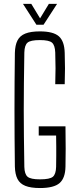

<svg xmlns="http://www.w3.org/2000/svg" viewBox="-20 -968 406 994"><path d="M187 5.5Q139.5 5.5 111.2 -5.8Q83 -17 70.5 -41.5Q58 -66 57 -105.5Q56 -183.5 55.5 -256Q55 -328.5 55 -399.8Q55 -471 55.5 -543.5Q56 -616 57 -694Q58 -734 70.5 -758.5Q83 -783 111 -794.2Q139 -805.5 186.5 -805.5Q256 -805.5 284.8 -780Q313.5 -754.5 315 -694.5Q316.5 -649.5 316.5 -613.8Q316.5 -578 315 -532H266Q267.5 -578.5 267.5 -614.2Q267.5 -650 266 -696Q264.5 -734 249.2 -747.2Q234 -760.5 186.5 -760.5Q138 -760.5 122.5 -747.2Q107 -734 106 -696Q104.5 -610 103.8 -538.5Q103 -467 103 -400Q103 -333 103.8 -261.5Q104.5 -190 106 -104Q107 -66.5 122.8 -53Q138.5 -39.5 187 -39.5Q238 -39.5 253.8 -53Q269.5 -66.5 270.5 -104Q271 -134.5 271.2 -160Q271.5 -185.5 271.2 -211Q271 -236.5 270.5 -266.5H180.5V-314H319Q320 -244 320 -197.8Q320 -151.5 319 -105.5Q318 -46 288.5 -20.2Q259 5.5 187 5.5ZM168.5 -840 99 -948H142L187.5 -873L233 -948H275.5L205.5 -840Z"/></svg>

Font: Big Shoulders Text Thin ExtraLight
Style: Regular
Weight: 250
Version: Version 2.002